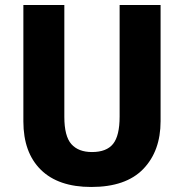

<svg xmlns="http://www.w3.org/2000/svg" viewBox="-20 -734 731 764"><path d="M619 -252Q619 -133 550 -61.5Q481 10 343 10Q212 10 142.5 -58.5Q73 -127 73 -251V-714H236V-269Q236 -192 264 -160.5Q292 -129 346 -129Q404 -129 430 -161.5Q456 -194 456 -270V-714H619Z"/></svg>

Font: Noto Sans Tamil SemiCondensed ExtraBold
Style: Regular
Weight: 800
Width: 4
Designer: Jelle Bosma - Monotype Design Team
Foundry: Monotype Imaging Inc.
Version: Version 2.004; ttfautohint (v1.8.4.7-5d5b)